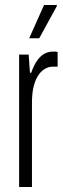

<svg xmlns="http://www.w3.org/2000/svg" viewBox="-20 -743 249 763"><path d="M56 0V-526H94L99 -454H104Q115 -485 128.5 -503.5Q142 -522 157.5 -530Q173 -538 190 -538Q196 -538 200 -538Q204 -538 209 -536V-478H188Q175 -478 160.5 -470.5Q146 -463 134 -446.5Q122 -430 114.5 -402.5Q107 -375 107 -334V0ZM96 -591 155 -723H206V-719L136 -591Z"/></svg>

Font: Archivo ExtraCondensed ExtraLight
Style: Regular
Weight: 250
Width: 2
Designer: Hector Gatti
Foundry: Omnibus-Type
Version: Version 2.001